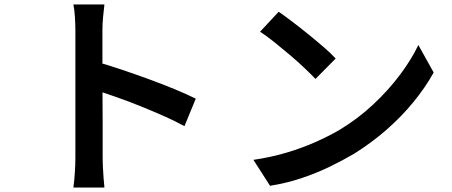

<svg xmlns="http://www.w3.org/2000/svg" viewBox="-20 -806 2040 866"><path d="M320 -94Q320 -111 320 -154.5Q320 -198 320 -255.5Q320 -313 320 -376.5Q320 -440 320 -499Q320 -558 320 -603.5Q320 -649 320 -670Q320 -696 318 -728.5Q316 -761 311 -786H451Q448 -761 445 -730Q442 -699 442 -670Q442 -640 442 -590Q442 -540 442 -481Q442 -422 442.5 -361Q443 -300 443 -245.5Q443 -191 443 -150.5Q443 -110 443 -94Q443 -79 444 -55Q445 -31 447 -5.5Q449 20 451 40H311Q315 12 317.5 -26Q320 -64 320 -94ZM416 -527Q466 -513 527 -492.5Q588 -472 651 -449Q714 -426 769.5 -403Q825 -380 863 -361L812 -237Q770 -260 718 -283Q666 -306 612.5 -327.5Q559 -349 508 -367Q457 -385 416 -398Z M1237 -753Q1263 -735 1298 -708.5Q1333 -682 1370 -652Q1407 -622 1440 -593.5Q1473 -565 1494 -542L1403 -450Q1384 -470 1353.5 -499Q1323 -528 1287 -558.5Q1251 -589 1216 -617Q1181 -645 1153 -663ZM1123 -85Q1204 -97 1274 -118Q1344 -139 1403.5 -165.5Q1463 -192 1511 -220Q1594 -270 1663 -334.5Q1732 -399 1784 -468.5Q1836 -538 1867 -603L1936 -479Q1899 -412 1845 -346Q1791 -280 1723 -220.5Q1655 -161 1576 -112Q1525 -82 1466 -53.5Q1407 -25 1340 -2.5Q1273 20 1198 32Z"/></svg>

Font: Noto Sans JP SemiBold
Style: Regular
Weight: 600
Designer: Ryoko NISHIZUKA  (kana, bopomofo & ideographs); Paul D. Hunt (Latin, Greek & Cyrillic); Sandoll Communications , Soo-you
Foundry: Adobe
Version: Version 2.004-H2;hotconv 1.0.118;makeotfexe 2.5.65603